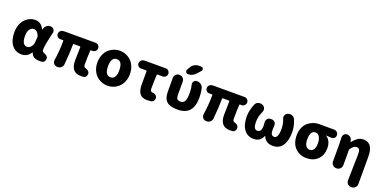

<svg xmlns="http://www.w3.org/2000/svg" viewBox="-11 -1834 6150 3081"><g transform="rotate(20 3064.0 -293.0)"><path d="M268.6 13.7Q164.1 13.7 102.1 -65.4Q40 -144.5 40 -282.2Q40 -350.6 61 -408.2Q82 -465.8 116.7 -503.4Q151.4 -541 196.8 -562Q242.2 -583 292 -583Q392.6 -583 445.3 -475.6Q446.3 -473.6 448.2 -473.6Q450.2 -473.6 450.2 -475.6L452.1 -485.4Q459 -521.5 487.3 -545.4Q515.6 -569.3 552.7 -569.3H558.6Q591.8 -569.3 612.3 -543.9Q627 -524.4 627 -502.9Q627 -495.1 625 -486.3Q569.3 -251 569.3 -180.7Q569.3 -144.5 595.7 -134.8Q617.2 -126 629.9 -119.6Q642.6 -113.3 655.8 -100.6Q668.9 -87.9 671.9 -71.3Q672.9 -64.5 672.9 -57.6Q672.9 -45.9 668.9 -34.2Q664.1 -15.6 650.4 -2.9Q636.7 9.8 618.2 11.7Q600.6 13.7 580.1 13.7Q518.6 13.7 482.4 -6.8Q446.3 -27.3 429.7 -75.2Q428.7 -78.1 426.3 -78.1Q423.8 -78.1 422.9 -76.2Q366.2 13.7 268.6 13.7ZM311.5 -131.8Q347.7 -131.8 377 -166Q406.2 -200.2 409.2 -248L415 -335Q416 -345.7 412.1 -354.5Q378.9 -438.5 319.3 -438.5Q279.3 -438.5 250.5 -399.9Q221.7 -361.3 221.7 -285.2Q221.7 -131.8 311.5 -131.8Z M1286.1 13.7Q1193.4 13.7 1152.3 -38.6Q1111.3 -90.8 1111.3 -186.5Q1111.3 -201.2 1113.8 -286.6Q1116.2 -372.1 1116.2 -419.9Q1116.2 -429.7 1106.4 -429.7H1002Q992.2 -429.7 992.2 -419.9Q992.2 -282.2 972.7 -74.2Q969.7 -39.1 942.4 -15.6Q918 5.9 885.7 5.9Q882.8 5.9 879.9 4.9H870.1Q836.9 2.9 815.4 -23.4Q798.8 -44.9 798.8 -71.3Q798.8 -77.1 799.8 -84Q826.2 -254.9 826.2 -419.9Q826.2 -429.7 816.4 -429.7H769.5Q742.2 -429.7 722.7 -449.2Q703.1 -468.8 703.1 -496.1Q703.1 -524.4 722.2 -544.9Q741.2 -565.4 769.5 -567.4L790 -569.3H1323.2Q1351.6 -569.3 1372.1 -548.8Q1392.6 -528.3 1392.6 -499.5Q1392.6 -470.7 1372.1 -450.2Q1351.6 -429.7 1323.2 -429.7H1295.9Q1286.1 -429.7 1286.1 -419.9Q1279.3 -324.2 1279.3 -179.7Q1279.3 -140.6 1306.6 -132.8Q1375 -112.3 1381.8 -69.3Q1382.8 -62.5 1382.8 -55.7Q1382.8 -34.2 1371.1 -15.6Q1356.4 7.8 1329.1 11.7Q1307.6 13.7 1286.1 13.7Z M1458 -284.2Q1458 -352.5 1481 -410.2Q1503.9 -467.8 1542.5 -504.9Q1581.1 -542 1631.3 -562.5Q1681.6 -583 1736.3 -583Q1791 -583 1840.8 -562.5Q1890.6 -542 1929.2 -504.9Q1967.8 -467.8 1990.7 -410.2Q2013.7 -352.5 2013.7 -284.2Q2013.7 -215.8 1990.7 -158.7Q1967.8 -101.6 1929.2 -64.5Q1890.6 -27.3 1840.8 -6.8Q1791 13.7 1736.3 13.7Q1681.6 13.7 1631.3 -6.8Q1581.1 -27.3 1542.5 -64.5Q1503.9 -101.6 1481 -158.7Q1458 -215.8 1458 -284.2ZM1832 -284.2Q1832 -439.5 1735.8 -439.5Q1639.6 -439.5 1639.6 -284.2Q1639.6 -129.9 1735.8 -129.9Q1832 -129.9 1832 -284.2Z M2412.1 13.7Q2324.2 13.7 2286.1 -38.6Q2248 -90.8 2248 -186.5V-419.9Q2248 -429.7 2238.3 -429.7H2148.4Q2121.1 -429.7 2102.1 -449.2Q2083 -468.8 2083 -496.1Q2083 -524.4 2102.1 -544.9Q2121.1 -565.4 2148.4 -567.4L2168 -569.3H2521.5Q2549.8 -569.3 2570.3 -548.8Q2590.8 -528.3 2590.8 -499.5Q2590.8 -470.7 2570.3 -450.2Q2549.8 -429.7 2521.5 -429.7H2431.6Q2421.9 -429.7 2420.9 -419.9Q2415 -292 2415 -179.7Q2415 -130.9 2457 -129.9Q2485.4 -129.9 2507.8 -114.3Q2530.3 -98.6 2535.2 -72.3Q2536.1 -65.4 2536.1 -58.6Q2536.1 -38.1 2524.4 -19.5Q2508.8 3.9 2480.5 8.8Q2446.3 13.7 2412.1 13.7Z M3047.9 -790Q3072.3 -790 3082 -767.6Q3085.9 -758.8 3085.9 -751Q3085.9 -738.3 3076.2 -726.6L3015.6 -659.2Q2964.8 -602.5 2888.7 -602.5Q2863.3 -602.5 2850.6 -624Q2844.7 -635.7 2844.7 -646.5Q2844.7 -657.2 2851.6 -668L2879.9 -716.8Q2899.4 -751 2934.1 -770.5Q2968.8 -790 3007.8 -790ZM3190.4 -310.5Q3190.4 -10.7 2926.8 -10.7Q2793.9 -10.7 2737.3 -62Q2680.7 -113.3 2680.7 -231.4V-461.9Q2680.7 -497.1 2705.6 -522Q2730.5 -546.9 2765.6 -546.9Q2800.8 -546.9 2825.7 -522Q2850.6 -497.1 2850.6 -461.9V-247.1Q2850.6 -189.5 2867.2 -168.5Q2883.8 -147.5 2926.8 -147.5Q2973.6 -147.5 2996.1 -187Q3018.6 -226.6 3018.6 -337.9Q3018.6 -400.4 3002 -465.8Q3000 -474.6 3000 -483.4Q3000 -503.9 3012.7 -521.5Q3031.2 -546.9 3061.5 -546.9H3065.4Q3104.5 -546.9 3134.8 -524.4Q3165 -502 3173.8 -464.8Q3190.4 -388.7 3190.4 -310.5Z M3831.1 13.7Q3738.3 13.7 3697.3 -38.6Q3656.2 -90.8 3656.2 -186.5Q3656.2 -201.2 3658.7 -286.6Q3661.1 -372.1 3661.1 -419.9Q3661.1 -429.7 3651.4 -429.7H3546.9Q3537.1 -429.7 3537.1 -419.9Q3537.1 -282.2 3517.6 -74.2Q3514.6 -39.1 3487.3 -15.6Q3462.9 5.9 3430.7 5.9Q3427.7 5.9 3424.8 4.9H3415Q3381.8 2.9 3360.4 -23.4Q3343.8 -44.9 3343.8 -71.3Q3343.8 -77.1 3344.7 -84Q3371.1 -254.9 3371.1 -419.9Q3371.1 -429.7 3361.3 -429.7H3314.5Q3287.1 -429.7 3267.6 -449.2Q3248 -468.8 3248 -496.1Q3248 -524.4 3267.1 -544.9Q3286.1 -565.4 3314.5 -567.4L3335 -569.3H3868.2Q3896.5 -569.3 3917 -548.8Q3937.5 -528.3 3937.5 -499.5Q3937.5 -470.7 3917 -450.2Q3896.5 -429.7 3868.2 -429.7H3840.8Q3831.1 -429.7 3831.1 -419.9Q3824.2 -324.2 3824.2 -179.7Q3824.2 -140.6 3851.6 -132.8Q3919.9 -112.3 3926.8 -69.3Q3927.7 -62.5 3927.7 -55.7Q3927.7 -34.2 3916 -15.6Q3901.4 7.8 3874 11.7Q3852.5 13.7 3831.1 13.7Z M4232.4 13.7Q4127 13.7 4066.9 -66.4Q4006.8 -146.5 4006.8 -293Q4006.8 -390.6 4054.7 -506.8Q4069.3 -540 4103.5 -553.7Q4121.1 -559.6 4137.7 -559.6Q4155.3 -559.6 4172.9 -552.7L4180.7 -549.8Q4210.9 -538.1 4222.7 -506.8Q4228.5 -492.2 4228.5 -478.5Q4228.5 -461.9 4220.7 -445.3Q4175.8 -348.6 4175.8 -257.8Q4175.8 -129.9 4242.2 -129.9Q4312.5 -129.9 4312.5 -231.4Q4312.5 -265.6 4308.6 -297.9Q4308.6 -302.7 4308.6 -307.6Q4308.6 -335 4327.1 -356.4Q4348.6 -381.8 4381.8 -381.8H4399.4Q4432.6 -381.8 4455.1 -356.4Q4473.6 -335 4473.6 -306.6Q4473.6 -302.7 4473.6 -297.9Q4469.7 -263.7 4469.7 -231.4Q4469.7 -175.8 4485.4 -152.8Q4501 -129.9 4535.2 -129.9Q4564.5 -129.9 4582.5 -170.9Q4600.6 -211.9 4600.6 -285.2Q4600.6 -377 4570.3 -448.2Q4562.5 -464.8 4562.5 -481.4Q4562.5 -496.1 4568.4 -510.7Q4580.1 -542 4610.4 -552.7L4614.3 -553.7Q4631.8 -560.5 4648.4 -560.5Q4666 -560.5 4683.6 -554.7Q4718.8 -541 4733.4 -507.8Q4779.3 -408.2 4779.3 -296.9Q4779.3 -148.4 4722.2 -67.4Q4665 13.7 4558.6 13.7Q4437.5 13.7 4393.6 -92.8Q4392.6 -94.7 4390.6 -94.7Q4388.7 -94.7 4387.7 -92.8Q4344.7 13.7 4232.4 13.7Z M5133.8 13.7Q5016.6 13.7 4939.9 -63.5Q4863.3 -140.6 4863.3 -278.3Q4863.3 -348.6 4886.7 -405.8Q4910.2 -462.9 4949.7 -497.6Q4989.3 -532.2 5038.6 -550.8Q5087.9 -569.3 5142.6 -569.3H5397.5Q5427.7 -569.3 5449.2 -547.9Q5470.7 -526.4 5470.7 -496.1Q5470.7 -466.8 5448.2 -447.3Q5429.7 -430.7 5404.3 -430.7Q5401.4 -430.7 5397.5 -430.7Q5356.4 -434.6 5312.5 -436.5Q5310.5 -436.5 5310.5 -434.1Q5310.5 -431.6 5312.5 -430.7Q5352.5 -406.2 5375 -358.9Q5397.5 -311.5 5397.5 -249Q5397.5 -128.9 5324.2 -57.6Q5251 13.7 5133.8 13.7ZM5136.7 -129.9Q5179.7 -129.9 5204.1 -166Q5228.5 -202.1 5228.5 -267.6Q5228.5 -335.9 5203.6 -380.4Q5178.7 -424.8 5136.7 -424.8Q5044.9 -424.8 5044.9 -278.3Q5044.9 -207 5068.8 -168.5Q5092.8 -129.9 5136.7 -129.9Z M6061.5 119.1Q6061.5 154.3 6036.6 179.2Q6011.7 204.1 5976.6 204.1H5966.8Q5931.6 204.1 5907.2 178.7Q5884.8 155.3 5884.8 122.1L5894.5 -328.1Q5894.5 -385.7 5880.9 -407.2Q5867.2 -428.7 5831.1 -428.7Q5805.7 -428.7 5783.7 -412.1Q5761.7 -395.5 5737.3 -360.4Q5731.4 -352.5 5731.4 -342.8V-83Q5731.4 -47.9 5706.5 -22.9Q5681.6 2 5646.5 2H5639.6Q5604.5 2 5579.6 -22.9Q5554.7 -47.9 5554.7 -83V-389.6Q5554.7 -438.5 5550.8 -488.3Q5549.8 -492.2 5549.8 -495.1Q5549.8 -522.5 5568.4 -543.9Q5588.9 -567.4 5620.1 -567.4Q5654.3 -567.4 5679.7 -544.9Q5705.1 -522.5 5709 -488.3L5710.9 -472.7Q5710.9 -470.7 5713.4 -470.7Q5715.8 -470.7 5716.8 -472.7Q5757.8 -524.4 5799.3 -552.7Q5840.8 -581.1 5894.5 -581.1Q5982.4 -581.1 6022 -521.5Q6061.5 -461.9 6061.5 -349.6Z"/></g></svg>

Font: Gen Jyuu GothicX Heavy
Style: Bold
Weight: 900
Designer: [Source Han Sans]
Ryoko NISHIZUKA  (kana & ideographs); Paul D. Hunt (Latin, Greek & Cyrillic); Wenlong ZHANG  (bopomofo
Version: Version 1.002.20150607